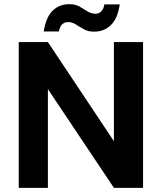

<svg xmlns="http://www.w3.org/2000/svg" viewBox="-20 -902 778 922"><path d="M70 0V-700H210L527 -224V-700H667V0H527L210 -474V0ZM432 -750Q403 -750 382.5 -761.5Q362 -773 344.5 -784.5Q327 -796 307 -796Q290 -796 278.5 -785Q267 -774 263 -751H190Q201 -820 233 -851Q265 -882 313 -882Q342 -882 362 -870.5Q382 -859 400 -847.5Q418 -836 438 -836Q455 -836 466.5 -847.5Q478 -859 481 -881H555Q545 -813 512.5 -781.5Q480 -750 432 -750Z"/></svg>

Font: DM Sans 12pt ExtraBold
Style: Regular
Weight: 800
Version: Version 4.004;gftools[0.9.30]